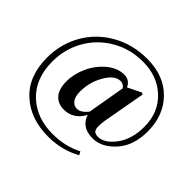

<svg xmlns="http://www.w3.org/2000/svg" viewBox="-208 -992 1415 1415"><g transform="rotate(45 499.0 -284.5)"><path d="M547.9 -169.9 598.6 -463.9Q580.1 -491.2 549.8 -491.2Q498 -491.2 454.1 -427.7Q392.6 -335.9 392.6 -224.6Q392.6 -172.9 413.1 -145.5Q433.6 -118.2 466.8 -118.2Q505.9 -118.2 547.9 -169.9ZM268.6 -208Q268.6 -285.2 304.7 -362.8Q340.8 -440.4 403.8 -492.2Q466.8 -543.9 536.1 -543.9Q591.8 -543.9 616.2 -491.2L721.7 -543L734.4 -534.2L674.8 -203.1Q664.1 -131.8 674.3 -106.9Q684.6 -82 720.7 -82Q789.1 -82 850.6 -164.6Q912.1 -247.1 912.1 -376Q912.1 -524.4 814.5 -616.7Q716.8 -709 565.4 -709Q430.7 -709 321.3 -644.5Q211.9 -580.1 151.9 -472.7Q91.8 -365.2 91.8 -238.3Q91.8 -60.5 197.8 39.6Q303.7 139.6 470.7 139.6Q601.6 139.6 706.1 85L720.7 111.3Q603.5 176.8 461.9 176.8Q276.4 176.8 160.2 70.3Q43.9 -36.1 43.9 -230.5Q43.9 -373 111.8 -491.2Q179.7 -609.4 301.3 -677.7Q422.9 -746.1 573.2 -746.1Q747.1 -746.1 850.6 -641.6Q954.1 -537.1 954.1 -370.1Q954.1 -220.7 874.5 -133.3Q794.9 -45.9 702.1 -45.9Q641.6 -45.9 604.5 -72.3Q567.4 -98.6 554.7 -143.6Q502.9 -45.9 401.4 -45.9Q340.8 -45.9 304.7 -86.4Q268.6 -127 268.6 -208Z"/></g></svg>

Font: Bpmf Zihi Serif Heavy
Style: Heavy
Weight: 900
Foundry: But Ko
Version: Version 1.320